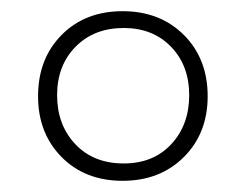

<svg xmlns="http://www.w3.org/2000/svg" viewBox="-20 -744 440 343"><path d="M199 -421Q132 -421 90 -463.5Q48 -506 48 -572Q48 -639 90 -681.5Q132 -724 199 -724Q266 -724 308.5 -681.5Q351 -639 351 -572Q351 -506 308.5 -463.5Q266 -421 199 -421ZM201 -452Q254 -452 286 -486.5Q318 -521 318 -574Q318 -627 285.5 -660.5Q253 -694 201 -694Q148 -694 115 -660.5Q82 -627 82 -574Q82 -521 114.5 -486.5Q147 -452 201 -452Z"/></svg>

Font: Noto Serif ExtraLight
Style: Regular
Weight: 200
Designer: Monotype Design Team
Foundry: Monotype Imaging Inc.
Version: Version 2.015; ttfautohint (v1.8.4.7-5d5b)